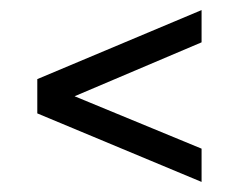

<svg xmlns="http://www.w3.org/2000/svg" viewBox="-20 -444 472 381"><path d="M380 -83 54 -219V-287L380 -424V-360L128 -253L380 -149Z"/></svg>

Font: Saira UltraCondensed Medium
Style: Regular
Weight: 500
Width: 1
Designer: Hector Gatti with collaboration of the Omnibus-Type team
Foundry: Omnibus-Type
Version: Version 1.101